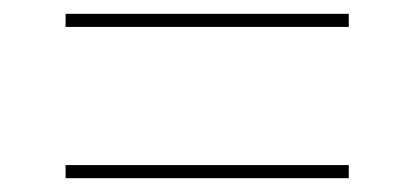

<svg xmlns="http://www.w3.org/2000/svg" viewBox="-20 -489 600 278"><path d="M485 -450V-469H75V-450ZM485 -231V-250H75V-231Z"/></svg>

Font: Montserrat-Alt1 Thin
Style: Regular
Weight: 100
Designer: Differentunic
Foundry: Differentunic
Version: Version 7.222